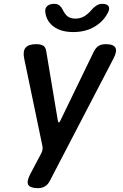

<svg xmlns="http://www.w3.org/2000/svg" viewBox="-20 -970 640 1000"><path d="M179 10Q138 10 127.5 -7Q117 -24 138 -64L193 -168Q199 -178 201 -188.5Q203 -199 201 -209L106 -665Q98 -704 113.5 -722Q129 -740 169 -740Q191 -740 204.5 -732.5Q218 -725 221 -702L281 -343Q283 -332 286.5 -332Q290 -332 295 -343L469 -702Q480 -723 494.5 -731.5Q509 -740 531 -740Q571 -740 581 -721.5Q591 -703 571 -665L239 -27Q229 -8 213.5 1Q198 10 179 10ZM216 -906Q213 -926 225.5 -938Q238 -950 262 -950Q272 -950 279 -947.5Q286 -945 291 -940Q301 -932 306.5 -919.5Q312 -907 321 -896Q338 -873 373 -873Q408 -873 434 -896Q447 -906 456.5 -918Q466 -930 478 -938Q486 -944 494 -947Q502 -950 513 -950Q537 -950 545 -938Q553 -926 543 -906Q526 -870 492 -844Q438 -803 362 -803Q285 -803 245 -844Q220 -870 216 -906Z"/></svg>

Font: Maple Mono NL SemiBold
Style: Italic
Weight: 600
Italic angle: -10°
Monospace: yes
Designer: subframe7536
Version: Version 7.000